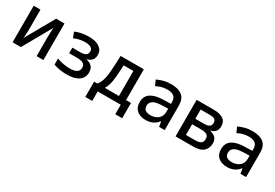

<svg xmlns="http://www.w3.org/2000/svg" viewBox="41 -1431 3517 2452"><g transform="rotate(30 1800.0 -205.0)"><path d="M73 0V-539H173V-250Q173 -233 172 -207.5Q171 -182 169.5 -157Q168 -132 166 -117L404 -539H527V0H427V-280Q427 -300 428 -326Q429 -352 430 -377Q431 -402 432 -419L195 0Z M875 11Q822 11 768.5 2Q715 -7 679 -22V-111Q722 -94 772.5 -84.5Q823 -75 871 -75Q1006 -75 1006 -163Q1006 -205 976 -222.5Q946 -240 883 -240H768V-322H882Q938 -322 964.5 -338.5Q991 -355 991 -395Q991 -465 875 -465Q836 -465 798 -457Q760 -449 715 -430L684 -511Q726 -529 776.5 -539.5Q827 -550 883 -550Q983 -550 1040 -511.5Q1097 -473 1097 -405Q1097 -354 1071.5 -325Q1046 -296 1000 -286V-282Q1050 -274 1081 -242.5Q1112 -211 1112 -153Q1112 -77 1052 -33Q992 11 875 11Z M1226 140V-85H1273Q1303 -122 1319 -168.5Q1335 -215 1341 -281Q1343 -308 1345.5 -339Q1348 -370 1350 -417Q1352 -464 1355 -539H1697V-85H1770V140H1668V0H1328V140ZM1438 -285Q1433 -216 1419.5 -167.5Q1406 -119 1384 -85H1592V-454H1449Q1446 -407 1443.5 -363.5Q1441 -320 1438 -285Z M2040 11Q1957 11 1908.5 -30.5Q1860 -72 1860 -150Q1860 -239 1923 -281.5Q1986 -324 2102 -327L2218 -330V-352Q2218 -416 2184 -441Q2150 -466 2092 -466Q2046 -466 2005 -455Q1964 -444 1929 -424L1893 -502Q1934 -522 1984 -536Q2034 -550 2099 -550Q2205 -550 2260.5 -504Q2316 -458 2316 -362V0H2233L2221 -73H2217Q2182 -29 2137.5 -9Q2093 11 2040 11ZM2060 -73Q2102 -73 2138 -88.5Q2174 -104 2196 -135.5Q2218 -167 2218 -215V-259L2128 -256Q2038 -254 1998.5 -228Q1959 -202 1959 -155Q1959 -112 1986.5 -92.5Q2014 -73 2060 -73Z M2476 0V-539H2731Q2815 -539 2866.5 -507Q2918 -475 2918 -402Q2918 -354 2893.5 -325Q2869 -296 2824 -287V-283Q2872 -275 2903 -244Q2934 -213 2934 -159Q2934 -88 2886.5 -44Q2839 0 2734 0ZM2582 -321H2711Q2762 -321 2787 -337.5Q2812 -354 2812 -392Q2812 -426 2789.5 -441.5Q2767 -457 2719 -457H2582ZM2582 -82H2719Q2771 -82 2799 -99.5Q2827 -117 2827 -164Q2827 -206 2799 -223Q2771 -240 2718 -240H2582Z M3240 11Q3157 11 3108.5 -30.5Q3060 -72 3060 -150Q3060 -239 3123 -281.5Q3186 -324 3302 -327L3418 -330V-352Q3418 -416 3384 -441Q3350 -466 3292 -466Q3246 -466 3205 -455Q3164 -444 3129 -424L3093 -502Q3134 -522 3184 -536Q3234 -550 3299 -550Q3405 -550 3460.5 -504Q3516 -458 3516 -362V0H3433L3421 -73H3417Q3382 -29 3337.5 -9Q3293 11 3240 11ZM3260 -73Q3302 -73 3338 -88.5Q3374 -104 3396 -135.5Q3418 -167 3418 -215V-259L3328 -256Q3238 -254 3198.5 -228Q3159 -202 3159 -155Q3159 -112 3186.5 -92.5Q3214 -73 3260 -73Z"/></g></svg>

Font: Noto Sans Mono Medium
Style: Regular
Weight: 500
Designer: Monotype Design Team
Foundry: Monotype Imaging Inc.
Version: Version 2.014